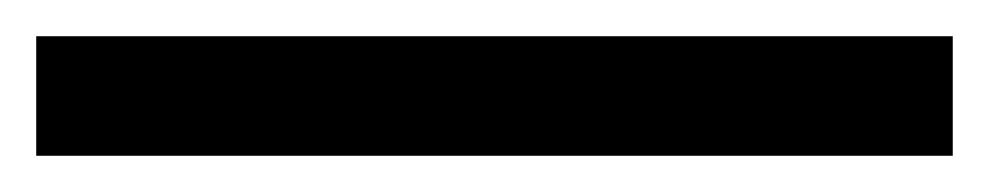

<svg xmlns="http://www.w3.org/2000/svg" viewBox="-23 -846 546 106"><path d="M503 -760H-3V-826H503Z"/></svg>

Font: Noto Sans Myanmar UI
Style: Regular
Weight: 400
Designer: Monotype Design Team
Foundry: Monotype Imaging Inc.
Version: Version 2.103; ttfautohint (v1.8.4.7-5d5b)